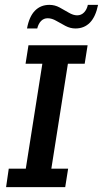

<svg xmlns="http://www.w3.org/2000/svg" viewBox="-20 -769 423 789"><path d="M5 0 16 -76H86L154 -507H85L97 -583H340L328 -507H259L191 -76H260L248 0ZM290 -652Q269 -652 249 -662.5Q229 -673 211 -683.5Q193 -694 176 -694Q160 -694 149 -683Q138 -672 133 -652H91Q100 -701 123.5 -725Q147 -749 183 -749Q205 -749 224.5 -738.5Q244 -728 262.5 -717Q281 -706 297 -706Q314 -706 325.5 -718Q337 -730 341 -749H383Q373 -700 349.5 -676Q326 -652 290 -652Z"/></svg>

Font: Rokkitt Medium
Style: Italic
Weight: 500
Italic angle: -9°
Designer: Vernon Adams
Foundry: Vernon Adams
Version: Version 3.103